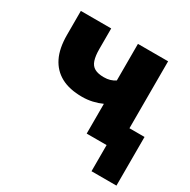

<svg xmlns="http://www.w3.org/2000/svg" viewBox="-134 -571 817 827"><g transform="rotate(30 274.0 -157.5)"><path d="M424 130V0H337V-112H548V130ZM325 0V-148Q303 -138 278.5 -132.5Q254 -127 228 -127Q165 -127 123.5 -149.5Q82 -172 60.5 -215.5Q39 -259 39 -326V-445H190V-342Q190 -309 197 -287.5Q204 -266 221 -256.5Q238 -247 267 -247Q284 -247 297.5 -251Q311 -255 323 -263V-445H473V0Z"/></g></svg>

Font: Nunito Sans 12pt ExtraLight
Style: Weight 830 Width 84 Optical size 12.0 YTLC 445
Weight: 830
Width: 4
Designer: Vernon Adams
Foundry: Vernon Adams
Version: Version 3.101;gftools[0.9.27]